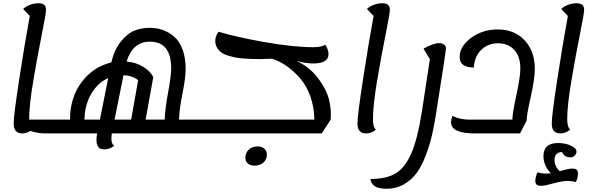

<svg xmlns="http://www.w3.org/2000/svg" viewBox="-20 -795 3620 1180"><path d="M117 25Q64 25 64 -36Q64 -86 98.5 -310.5Q133 -535 163 -697L122 -740Q163 -775 218 -775Q263 -775 263 -735Q263 -712 237 -583.5Q211 -455 185 -301Q159 -147 159 -61V-60H304Q320 -60 314 -18Q306 25 290 25H260Q214 25 166 10Q143 25 117 25Z M291 25Q275 25 281 -17Q289 -60 305 -60H410Q411 -198 483 -292Q555 -386 664 -411Q683 -491 723.5 -540.5Q764 -590 806.5 -607Q849 -624 899 -624Q943 -624 981 -610.5Q1019 -597 1051.5 -568.5Q1084 -540 1102.5 -489.5Q1121 -439 1121 -372Q1121 -318 1101.5 -220Q1082 -122 1080 -60H1212Q1228 -60 1222 -18Q1214 25 1198 25H667Q658 87 682 100Q657 123 619 123Q559 123 577 25ZM875 -60H992Q995 -130 1013.5 -229Q1032 -328 1032 -374Q1032 -539 901 -539Q796 -539 758 -417Q819 -411 862.5 -383Q906 -355 922 -321ZM684 -60H786L829 -302Q796 -330 739 -333ZM499 -60H594L645 -315Q581 -287 541 -219Q501 -151 499 -60Z M1199 25Q1183 25 1189 -17Q1197 -60 1213 -60H1912Q1911 -137 1887 -203.5Q1863 -270 1823.5 -315Q1784 -360 1740.5 -390Q1697 -420 1652 -434Q1610 -432 1578 -432Q1550 -432 1533 -432.5Q1516 -433 1483.5 -435Q1451 -437 1430.5 -441Q1410 -445 1383 -453Q1356 -461 1340.5 -472.5Q1325 -484 1314 -502Q1303 -520 1303 -543Q1303 -573 1323 -600Q1432 -567 1608 -536Q1784 -505 1907 -505Q1954 -505 1979 -520Q1999 -489 1999 -463Q1999 -405 1907 -405Q1858 -405 1802 -421Q1883 -383 1934.5 -315Q1986 -247 2002 -183Q2018 -119 2012 -59L1957 25ZM1544 223Q1519 223 1503.5 210Q1488 197 1488 176Q1488 144 1509 124.5Q1530 105 1564 105Q1589 105 1604.5 118.5Q1620 132 1620 154Q1620 185 1599 204Q1578 223 1544 223Z M2230 25Q2177 25 2177 -36Q2177 -86 2211.5 -310.5Q2246 -535 2276 -697L2235 -740Q2276 -775 2331 -775Q2376 -775 2376 -735Q2376 -712 2350 -583.5Q2324 -455 2298 -301Q2272 -147 2272 -61Q2272 -15 2290 2Q2263 25 2230 25Z M2356 365Q2302 365 2279.5 346.5Q2257 328 2257 305Q2355 305 2412.5 270Q2470 235 2508.5 146Q2547 57 2573 -110Q2605 -316 2622 -431L2583 -496Q2643 -530 2681 -530Q2699 -530 2710 -520Q2721 -510 2721 -499Q2721 -482 2660 -97Q2648 -20 2634 39.5Q2620 99 2595.5 163Q2571 227 2540 269Q2509 311 2462 338Q2415 365 2356 365Z M2900 25Q2752 25 2752 -43Q2752 -58 2760 -82Q2811 -60 2859 -60H3129Q3129 -98 3153.5 -211Q3178 -324 3178 -373Q3178 -449 3140 -489Q3102 -529 3041 -529Q2979 -529 2937.5 -488.5Q2896 -448 2892 -380Q2805 -380 2805 -445Q2805 -510 2875 -562Q2945 -614 3039 -614Q3142 -614 3204.5 -547Q3267 -480 3267 -372Q3267 -311 3241 -195.5Q3215 -80 3217 -54L3176 25Z M3424 25Q3371 25 3371 -36Q3371 -86 3405.5 -310.5Q3440 -535 3470 -697L3429 -740Q3470 -775 3525 -775Q3570 -775 3570 -735Q3570 -712 3544 -583.5Q3518 -455 3492 -301Q3466 -147 3466 -61Q3466 -15 3484 2Q3457 25 3424 25ZM3307 347Q3285 347 3277.5 339Q3270 331 3270 316Q3270 294 3283 264Q3311 272 3331 272Q3342 272 3366 270Q3320 224 3320 164Q3320 84 3410 84Q3454 84 3489 100Q3524 116 3523 139Q3522 153 3509.5 164Q3497 175 3474 171Q3447 168 3434 139Q3388 142 3388 188Q3388 226 3419 257Q3477 241 3494 241Q3517 241 3524.5 248.5Q3532 256 3532 271Q3532 298 3519 324Q3496 317 3469 317Q3434 317 3381 332Q3328 347 3307 347Z"/></svg>

Font: Lemonada Light
Style: Regular
Weight: 300
Designer: Mohamed Gaber (Arabic), Eduardo Tunni (Latin)
Foundry: Kief Type Foundry
Version: Version 4.004